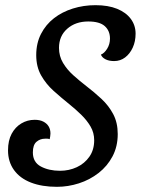

<svg xmlns="http://www.w3.org/2000/svg" viewBox="-20 -700 544 742"><path d="M200 22Q142 22 99.5 5.5Q57 -11 34 -43Q11 -75 11 -119Q11 -157 25 -183Q39 -209 62.5 -223Q86 -237 114 -237Q134 -237 147.5 -230Q161 -223 168 -211.5Q175 -200 175 -184Q175 -179 174 -173Q173 -167 172 -162Q168 -164 163 -164Q158 -164 154 -164Q135 -164 121 -152Q107 -140 107 -111Q107 -73 138 -56.5Q169 -40 212 -40Q247 -40 277 -54Q307 -68 325.5 -94.5Q344 -121 344 -158Q344 -187 330 -211Q316 -235 294 -256.5Q272 -278 247 -298Q216 -323 187 -349Q158 -375 139 -408.5Q120 -442 120 -487Q120 -533 138.5 -569Q157 -605 188.5 -629.5Q220 -654 261.5 -667Q303 -680 349 -680Q398 -680 432.5 -666Q467 -652 485.5 -627Q504 -602 504 -570Q504 -540 493 -516Q482 -492 463.5 -478Q445 -464 421 -464Q401 -464 387.5 -471Q374 -478 370 -489Q383 -494 394 -511.5Q405 -529 405 -551Q405 -581 385 -599Q365 -617 321 -617Q272 -617 240 -589Q208 -561 208 -515Q208 -483 223.5 -457Q239 -431 263.5 -409Q288 -387 314 -367Q344 -344 372 -318Q400 -292 417.5 -259Q435 -226 435 -182Q435 -134 415 -96Q395 -58 361 -31.5Q327 -5 285 8.5Q243 22 200 22Z"/></svg>

Font: Sansita Swashed Light Light
Style: Regular
Weight: 300
Version: Version 1.003